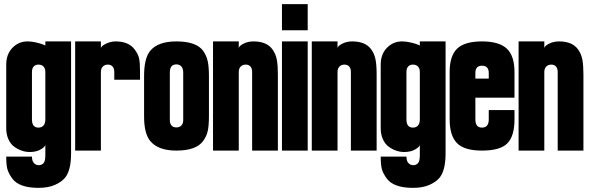

<svg xmlns="http://www.w3.org/2000/svg" viewBox="-20 -720 2819 918"><path d="M132.8 28.8Q132.8 49.8 142.3 59.8Q151.9 69.8 165 69.8Q179.2 69.8 188 60.3Q196.8 50.8 196.8 22V-28.8Q196.8 -18.6 175.3 -5.9Q153.8 6.8 122.1 6.8Q102.5 6.8 83.5 0.2Q64.5 -6.3 47.4 -19Q30.3 -31.7 20 -54.7Q9.8 -77.6 9.8 -106.9V-411.1Q9.8 -460.9 39.6 -491.5Q69.3 -522 111.8 -522Q130.9 -522 152.1 -517.1Q173.3 -512.2 185.1 -507.6Q196.8 -502.9 196.8 -502V-522H319.8V13.2Q319.8 94.7 291 129.9Q274.4 149.9 242.4 164.1Q210.4 178.2 164.1 178.2Q70.8 178.2 38.1 132.8Q20.5 108.4 15.1 88.1Q9.8 67.9 9.8 28.8ZM132.8 -148.9Q132.8 -109.9 164.1 -109.9Q179.2 -109.9 188 -119.9Q196.8 -129.9 196.8 -148.9V-376Q196.8 -392.6 188 -401.9Q179.2 -411.1 164.1 -411.1Q148.9 -411.1 140.9 -401.9Q132.8 -392.6 132.8 -376Z M339.4 0V-522H462.4V-488.8Q462.4 -499 485.6 -510.5Q508.8 -522 532.7 -522Q595.2 -522 623.5 -483.9Q640.1 -461.9 644.8 -441.9Q649.4 -421.9 649.4 -381.8V-338.9H526.4V-376Q526.4 -392.6 518.3 -401.9Q510.3 -411.1 495.6 -411.1Q480.5 -411.1 471.4 -401.6Q462.4 -392.1 462.4 -376V0Z M979 -163.1Q979 -121.1 973.6 -95.2Q968.3 -69.3 951.2 -45.9Q918 0 823.2 0Q736.3 0 698.2 -45.9Q668.9 -81.5 668.9 -163.1V-356.9Q668.9 -441.4 698.2 -477.1Q735.4 -522 823.2 -522Q918.5 -522 951.2 -477.1Q967.8 -453.6 973.4 -426.5Q979 -399.4 979 -356.9ZM792 -146Q792 -129.4 800 -120.1Q808.1 -110.8 823.2 -110.8Q838.4 -110.8 847.2 -120.1Q856 -129.4 856 -146V-373Q856 -392.1 847.2 -402.1Q838.4 -412.1 823.2 -412.1Q792 -412.1 792 -373Z M998.5 0V-522H1121.6V-488.8Q1121.6 -499.5 1143.3 -510.7Q1165 -522 1191.9 -522Q1255.4 -522 1282.7 -483.9Q1298.3 -462.4 1303.5 -435.1Q1308.6 -407.7 1308.6 -365.2V0H1185.5V-376Q1185.5 -392.6 1177.5 -401.9Q1169.4 -411.1 1154.8 -411.1Q1139.6 -411.1 1130.6 -401.6Q1121.6 -392.1 1121.6 -376V0Z M1451.2 -575.2H1328.1V-700.2H1451.2ZM1328.1 0V-522H1451.2V0Z M1470.7 0V-522H1593.8V-488.8Q1593.8 -499.5 1615.5 -510.7Q1637.2 -522 1664.1 -522Q1727.5 -522 1754.9 -483.9Q1770.5 -462.4 1775.6 -435.1Q1780.8 -407.7 1780.8 -365.2V0H1657.7V-376Q1657.7 -392.6 1649.7 -401.9Q1641.6 -411.1 1627 -411.1Q1611.8 -411.1 1602.8 -401.6Q1593.8 -392.1 1593.8 -376V0Z M1923.3 28.8Q1923.3 49.8 1932.9 59.8Q1942.4 69.8 1955.6 69.8Q1969.7 69.8 1978.5 60.3Q1987.3 50.8 1987.3 22V-28.8Q1987.3 -18.6 1965.8 -5.9Q1944.3 6.8 1912.6 6.8Q1893.1 6.8 1874 0.2Q1855 -6.3 1837.9 -19Q1820.8 -31.7 1810.5 -54.7Q1800.3 -77.6 1800.3 -106.9V-411.1Q1800.3 -460.9 1830.1 -491.5Q1859.9 -522 1902.3 -522Q1921.4 -522 1942.6 -517.1Q1963.9 -512.2 1975.6 -507.6Q1987.3 -502.9 1987.3 -502V-522H2110.4V13.2Q2110.4 94.7 2081.5 129.9Q2064.9 149.9 2033 164.1Q2001 178.2 1954.6 178.2Q1861.3 178.2 1828.6 132.8Q1811 108.4 1805.7 88.1Q1800.3 67.9 1800.3 28.8ZM1923.3 -148.9Q1923.3 -109.9 1954.6 -109.9Q1969.7 -109.9 1978.5 -119.9Q1987.3 -129.9 1987.3 -148.9V-376Q1987.3 -392.6 1978.5 -401.9Q1969.7 -411.1 1954.6 -411.1Q1939.5 -411.1 1931.4 -401.9Q1923.3 -392.6 1923.3 -376Z M2129.9 -376Q2129.9 -453.1 2165.8 -487.5Q2201.7 -522 2284.2 -522Q2366.7 -522 2403.3 -487.3Q2439.9 -452.6 2439.9 -376V-252.9H2252.9V-148.9Q2252.9 -109.9 2284.2 -109.9Q2316.9 -109.9 2316.9 -148.9V-193.8H2439.9V-148.9Q2439.9 -69.3 2405.8 -34.7Q2371.6 0 2284.2 0Q2199.2 0 2164.6 -36.1Q2129.9 -72.3 2129.9 -148.9ZM2252.9 -344.2H2316.9V-371.1Q2316.9 -405.8 2284.2 -405.8Q2252.9 -405.8 2252.9 -371.1Z M2459.5 0V-522H2582.5V-488.8Q2582.5 -499.5 2604.2 -510.7Q2626 -522 2652.8 -522Q2716.3 -522 2743.7 -483.9Q2759.3 -462.4 2764.4 -435.1Q2769.5 -407.7 2769.5 -365.2V0H2646.5V-376Q2646.5 -392.6 2638.4 -401.9Q2630.4 -411.1 2615.7 -411.1Q2600.6 -411.1 2591.6 -401.6Q2582.5 -392.1 2582.5 -376V0Z"/></svg>

Font: Quaderni
Style: Regular
Weight: 400
Designer: Romain Laurent, Daphné Lejeune, Alexandre D’Hubert
Foundry: ESAD Valence
Version: Version 1.000;FEAKit 1.0